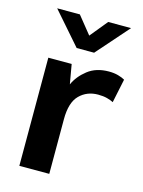

<svg xmlns="http://www.w3.org/2000/svg" viewBox="-107 -754 610 818"><g transform="rotate(15 198.0 -345.0)"><path d="M60 -477H163L178 -391Q195 -429 232 -458Q269 -487 325 -487Q348 -487 366 -482Q384 -477 396 -470L374 -365Q363 -371 346 -375.5Q329 -380 306 -380Q257 -380 224.5 -347.5Q192 -315 192 -241V0H60ZM204 -613 267 -690H368L243 -548H166L42 -690H142Z"/></g></svg>

Font: Mukta
Style: Bold
Weight: 700
Designer: Girish Dalvi and Yashodeep Gholap
Foundry: Ek Type
Version: Version 2.538;PS 1.002;hotconv 16.6.51;makeotf.lib2.5.65220;